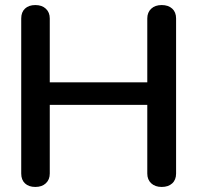

<svg xmlns="http://www.w3.org/2000/svg" viewBox="-20 -730 780 760"><path d="M64 -43V-657Q64 -682 79 -696Q94 -710 120 -710Q146 -710 161.5 -695.5Q177 -681 177 -657V-404H563V-657Q563 -681 578.5 -695.5Q594 -710 620 -710Q646 -710 661.5 -696Q677 -682 677 -657V-43Q677 -18 661.5 -4Q646 10 620 10Q594 10 578.5 -4.5Q563 -19 563 -43V-315H177V-43Q177 -19 161.5 -4.5Q146 10 120 10Q94 10 79 -4Q64 -18 64 -43Z"/></svg>

Font: Kodchasan SemiBold
Style: Regular
Weight: 600
Version: Version 1.000; ttfautohint (v1.6)